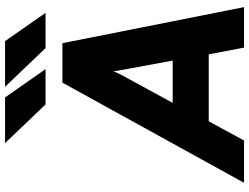

<svg xmlns="http://www.w3.org/2000/svg" viewBox="-130 -830 961 740"><g transform="rotate(-90 350.0 -460.5)"><path d="M15 0 401 -700H553L692 0H536L510 -136H252L178 0ZM323 -275H486L454 -448Q453 -453.5 451 -464.5Q449 -475.5 447.2 -486.5Q445.5 -497.5 445 -503Q442.5 -497 437.8 -487Q433 -477 427.8 -467Q422.5 -457 419 -451ZM317 -765 168 -921H344L453 -765ZM534 -765 385 -921H561L670 -765Z"/></g></svg>

Font: Overpass Black
Style: Italic
Weight: 900
Italic angle: -10°
Designer: Delve Withrington, Dave Bailey, Thomas Jockin
Foundry: Delve Fonts LLC
Version: Version 4.000